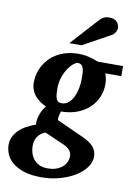

<svg xmlns="http://www.w3.org/2000/svg" viewBox="-133 -799 769 1093"><g transform="rotate(10 251.0 -252.5)"><path d="M325.2 83Q325.2 65.9 314.5 50.8Q303.7 35.6 275.9 22.9L164.1 -25.9Q147.5 -19.5 136.2 -10.3Q125 -1 117.9 10.5Q110.8 22 107.9 35.2Q105 48.3 105 62Q105 78.1 109.9 97.4Q114.7 116.7 126.7 133.5Q138.7 150.4 158.9 161.6Q179.2 172.9 210 172.9Q244.1 172.9 266.4 163.1Q288.6 153.3 301.8 139.4Q314.9 125.5 320.1 110.1Q325.2 94.7 325.2 83ZM314 -359.9Q314 -377.4 313.5 -393.6Q313 -409.7 309.3 -421.9Q305.7 -434.1 297.9 -441.2Q290 -448.2 275.9 -448.2Q267.6 -448.2 252.7 -436.5Q237.8 -424.8 223.1 -403.3Q208.5 -381.8 197.8 -351.8Q187 -321.8 187 -285.2Q187 -267.6 188.2 -253.2Q189.5 -238.8 193.1 -228.3Q196.8 -217.8 204.1 -211.9Q211.4 -206.1 224.1 -206.1Q249 -206.1 266.1 -221.4Q283.2 -236.8 293.7 -260Q304.2 -283.2 309.1 -310.1Q314 -336.9 314 -359.9ZM440.9 -417Q445.3 -405.8 448.7 -389.4Q452.1 -373 452.1 -355Q452.1 -317.9 437.7 -282.7Q423.3 -247.6 395.3 -220.2Q367.2 -192.9 325.7 -176.3Q284.2 -159.7 230 -159.2Q224.6 -145 222.2 -130.6Q219.7 -116.2 221.2 -107.9L354 -47.9Q377.9 -37.6 397.5 -27.1Q417 -16.6 430.9 -3.9Q444.8 8.8 452.4 24.9Q460 41 460 63Q460 94.7 438 124.5Q416 154.3 378.4 177.5Q340.8 200.7 290.8 214.8Q240.7 229 184.1 229Q124.5 229 83.7 215.6Q43 202.1 17.3 180.9Q-8.3 159.7 -19.5 132.8Q-30.8 106 -30.8 79.1Q-30.8 53.7 -20.5 32.2Q-10.3 10.7 7.8 -6.8Q25.9 -24.4 50.3 -37.8Q74.7 -51.3 103 -61Q101.1 -72.8 103.3 -87.6Q105.5 -102.5 110.6 -117.9Q115.7 -133.3 123.5 -147.5Q131.3 -161.6 141.1 -171.9Q121.1 -181.2 104.2 -193.1Q87.4 -205.1 75 -220.2Q62.5 -235.4 55.7 -254.4Q48.8 -273.4 48.8 -296.9Q48.8 -320.3 54.7 -344.5Q60.5 -368.7 72.8 -391.1Q85 -413.6 103.3 -433.3Q121.6 -453.1 146.7 -468Q171.9 -482.9 203.6 -491.5Q235.4 -500 273.9 -500Q293 -500 310.3 -497.3Q327.6 -494.6 342.3 -490.5Q356.9 -486.3 368.4 -482.2Q379.9 -478 387.2 -475.1H533.2V-417ZM466.8 -681.2Q466.8 -676.3 464.8 -670.2Q462.9 -664.1 459.2 -658.2Q455.6 -652.3 450.9 -647.2Q446.3 -642.1 440.4 -639.2L279.8 -550.8H209.5L346.7 -702.1Q355 -711.4 362.1 -717.5Q369.1 -723.6 376.5 -727.3Q383.8 -731 391.6 -732.4Q399.4 -733.9 409.7 -733.9Q425.8 -733.9 436.8 -729Q447.8 -724.1 454.3 -716.6Q460.9 -709 463.9 -699.5Q466.8 -689.9 466.8 -681.2Z"/></g></svg>

Font: Charis SIL Phon
Style: Bold Italic
Weight: 700
Italic angle: -11°
Foundry: SIL International
Version: Version 5.000